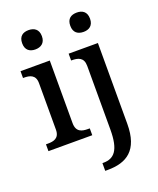

<svg xmlns="http://www.w3.org/2000/svg" viewBox="-178 -869 1001 1215"><g transform="rotate(-20 323.0 -261.5)"><path d="M164 -633C200 -633 231 -651 231 -698C231 -746 200 -763 164 -763C127 -763 98 -746 98 -698C98 -651 127 -633 164 -633ZM489 -633C525 -633 555 -651 555 -698C555 -746 525 -763 489 -763C451 -763 422 -746 422 -698C422 -651 451 -633 489 -633ZM21 0H316V-46H304C264 -46 225 -54 225 -115V-536H28V-490H34C72 -490 112 -482 112 -425V-112C112 -54 73 -46 34 -46H21ZM316 240H333C460 240 549 187 549 8V-536H352V-490H355C398 -490 436 -481 436 -423V6C436 145 395 188 323 188H316Z"/></g></svg>

Font: Noto Naskh Arabic UI Medium
Style: Regular
Weight: 500
Designer: Monotype Design Team, David Williams, Mohamad Dakak and Nizar Qandah
Foundry: Monotype Imaging Inc.
Version: Version 2.014